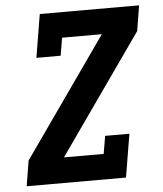

<svg xmlns="http://www.w3.org/2000/svg" viewBox="-53 -781 705 828"><g transform="rotate(-5 300.0 -367.5)"><path d="M29 0 47 -110 409 -625H237L224 -548H119L150 -735H580L562 -625L200 -110H372L385 -187H490L459 0Z"/></g></svg>

Font: Iosevka HT Extrabold Extended
Style: Italic
Weight: 800
Width: 7
Italic angle: -9°
Monospace: yes
Designer: Belleve Invis
Foundry: Belleve Invis
Version: Version 32.3.0; ttfautohint (v1.8.4)